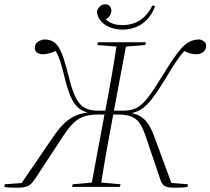

<svg xmlns="http://www.w3.org/2000/svg" viewBox="-39 -871 981 895"><path d="M778 4C805 4 822 3 835 0L837 -12L760 -18L680 -235C657 -298 631 -331 576 -344C630 -356 662 -390 729 -499C765 -558 787 -596 820 -633C832 -626 854 -618 876 -618C901 -618 922 -633 922 -658C922 -674 908 -683 893 -687C829 -687 800 -651 712 -508C632 -378 605 -355 530 -355H492L548 -654L638 -661L641 -674H417L415 -661L504 -654C489 -557 472 -459 453 -362L452 -355H426C348 -355 315 -378 283 -508C247 -651 228 -687 165 -687C143 -683 123 -671 123 -647C123 -629 140 -618 161 -618C183 -618 206 -627 221 -633C241 -597 250 -559 265 -499C291 -396 318 -360 369 -347C300 -337 258 -305 211 -236L62 -18L-17 -12L-19 0C-8 3 11 4 38 4C90 4 103 -5 127 -41L255 -236C303 -309 337 -337 417 -337H448L389 -20L300 -12L297 0H520L523 -12L433 -20C448 -117 466 -214 484 -311L489 -337H512C591 -337 615 -309 640 -236L706 -41C717 -5 726 4 778 4ZM532 -733C602 -733 658 -771 684 -842L672 -846C642 -786 596 -754 532 -754C500 -754 473 -762 454 -781C470 -790 480 -804 480 -821C480 -840 468 -851 451 -851C433 -851 418 -837 413 -818C415 -768 468 -733 532 -733Z"/></svg>

Font: Source Serif 4 Display Light
Style: Italic
Weight: 300
Italic angle: -12°
Designer: Frank Grießhammer
Foundry: Adobe Systems Incorporated
Version: Version 4.004;hotconv 1.0.117;makeotfexe 2.5.65602